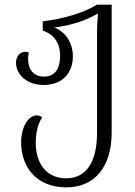

<svg xmlns="http://www.w3.org/2000/svg" viewBox="-20 -556 581 827"><path d="M265 251C384 251 461 168 461 14V-536H398C336 -499 257 -476 164 -464V-424C217 -407 239 -366 239 -317C239 -260 217 -226 169 -226C127 -226 101 -254 101 -302C101 -311 102 -320 104 -330C99 -332 93 -333 89 -333C64 -333 49 -311 49 -286C49 -237 93 -190 168 -190C243 -190 294 -236 294 -315C294 -363 269 -415 217 -436V-438C287 -447 348 -467 398 -496H402C399 -466 398 -441 398 -419V15C398 140 353 212 265 212C176 212 134 143 134 59C134 13 144 -24 162 -51C154 -56 146 -59 137 -59C104 -59 71 -11 71 56C71 170 143 251 265 251Z"/></svg>

Font: Noto Serif Georgian SemiCondensed Light
Style: Regular
Weight: 300
Width: 4
Designer: Monotype Design Team, Akaki Razmadze
Foundry: Google LLC
Version: Version 2.003